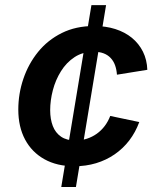

<svg xmlns="http://www.w3.org/2000/svg" viewBox="-20 -748 619 768"><path d="M225.1 0 345.7 -727.5H404.3L283.7 0ZM277.8 -83Q208 -83 157.7 -111.1Q107.4 -139.2 80.3 -189.9Q53.2 -240.7 53.2 -309.6Q53.2 -373 73.5 -432.9Q93.8 -492.7 132.3 -540.3Q170.9 -587.9 227.3 -616Q283.7 -644 356.4 -644Q402.8 -644 441.2 -631.8Q479.5 -619.6 507.6 -596.7Q535.6 -573.7 551.8 -541.3Q567.9 -508.8 569.3 -468.8L447.8 -449.2Q446.3 -470.2 440.2 -487.1Q434.1 -503.9 422.6 -516.1Q411.1 -528.3 394.3 -534.7Q377.4 -541 355 -541Q311 -541 278.3 -519.5Q245.6 -498 223.9 -463.1Q202.1 -428.2 191.4 -387.2Q180.7 -346.2 180.7 -307.1Q180.7 -271.5 191.2 -244.1Q201.7 -216.8 224.1 -201.4Q246.6 -186 281.7 -186Q305.7 -186 327.4 -193.1Q349.1 -200.2 367.2 -213.1Q385.3 -226.1 398.9 -244.1Q412.6 -262.2 420.9 -284.2L537.1 -259.8Q522 -218.8 497.1 -186.3Q472.2 -153.8 438.5 -130.6Q404.8 -107.4 364.3 -95.2Q323.7 -83 277.8 -83Z"/></svg>

Font: Inter 16pt SemiBold
Style: Italic
Weight: 600
Italic angle: -9.3988°
Version: Version 4.001;git-66647c0bb